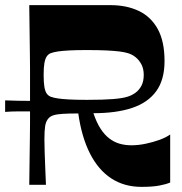

<svg xmlns="http://www.w3.org/2000/svg" viewBox="-43 -720 709 748"><path d="M71 0Q72 -69 72.5 -114Q73 -159 73.5 -189Q74 -219 74 -241.5Q74 -264 74 -286Q49 -286 25 -286Q1 -286 -23 -284V-329Q1 -328 25.5 -327.5Q50 -327 74 -327V-350Q74 -383 74 -406.5Q74 -430 74 -452.5Q74 -475 73.5 -505.5Q73 -536 72.5 -582Q72 -628 71 -700H387Q450 -700 497.5 -677.5Q545 -655 571.5 -607Q598 -559 598 -482Q598 -409 565.5 -364.5Q533 -320 471.5 -299.5Q410 -279 321 -279Q333 -243 348.5 -219Q364 -195 383 -180.5Q402 -166 423.5 -160Q445 -154 469 -154Q496 -154 524.5 -160Q553 -166 578 -175Q603 -184 620 -196V-9Q604 -2 577.5 3Q551 8 508 8Q441 8 390.5 -25Q340 -58 307.5 -122Q275 -186 262 -278Q225 -278 201.5 -276.5Q178 -275 165.5 -271Q153 -267 146 -259Q136 -248 133 -229.5Q130 -211 130 -177Q130 -159 131 -127Q132 -95 133.5 -60.5Q135 -26 136 0ZM127 -428Q127 -398 130 -381Q133 -364 139 -355.5Q145 -347 155 -343Q166 -339 182.5 -336.5Q199 -334 226.5 -332.5Q254 -331 295 -331Q360 -331 397 -334Q434 -337 453 -343Q470 -348 484.5 -358.5Q499 -369 508 -386Q517 -403 517 -428Q517 -452 508 -469Q499 -486 485.5 -497Q472 -508 455 -513Q442 -517 422 -519.5Q402 -522 371.5 -523.5Q341 -525 295 -525Q254 -525 226.5 -523.5Q199 -522 182.5 -519.5Q166 -517 155 -513Q145 -509 139 -500Q133 -491 130 -474.5Q127 -458 127 -428Z"/></svg>

Font: Ojuju ExtraLight
Style: Bold
Weight: 700
Version: Version 1.000